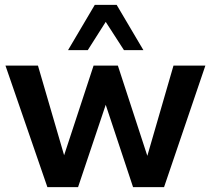

<svg xmlns="http://www.w3.org/2000/svg" viewBox="-20 -770 869 790"><path d="M415 -680 341.2 -563.8H260L370 -750H460L570 -563.8H490ZM693.8 -500H825L655 0H527.5L415 -338.8L301.2 0H175L2.5 -500H136.2L243.8 -131.2L365 -500H465L586.2 -128.8Z"/></svg>

Font: Now Medium
Style: Regular
Weight: 500
Designer: Alfredo Marco Pradil
Foundry: Alfredo Marco Pradil
Version: Version 1.002;PS 001.002;hotconv 1.0.88;makeotf.lib2.5.64775